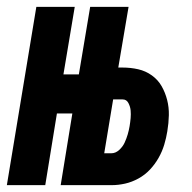

<svg xmlns="http://www.w3.org/2000/svg" viewBox="-39 -540 559 560"><path d="M-19 0 67 -520H179L146 -323H191L224 -520H336L306 -343H318Q342 -343 364 -338Q386 -333 404 -320Q422 -307 432.5 -288.5Q443 -270 448.5 -248.5Q454 -227 453.5 -204Q453 -181 449 -157Q446 -138 440 -118Q434 -98 423.5 -79.5Q413 -61 398.5 -45.5Q384 -30 365 -19.5Q346 -9 326 -4.5Q306 0 287 0H138L172 -209H127L93 0ZM265 -93H286Q298 -93 308.5 -102.5Q319 -112 324.5 -124Q330 -136 333.5 -148Q337 -160 339 -172Q341 -184 342 -195.5Q343 -207 342 -218Q341 -229 335.5 -239.5Q330 -250 319 -250H291Z"/></svg>

Font: Iosevka Heavy Oblique
Style: Regular
Weight: 900
Italic angle: -9°
Monospace: yes
Designer: Belleve Invis
Foundry: Belleve Invis
Version: Version 32.5.0; ttfautohint (v1.8.4)